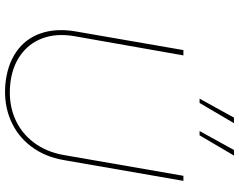

<svg xmlns="http://www.w3.org/2000/svg" viewBox="-113 -827 945 759"><g transform="rotate(90 359.5 -447.5)"><path d="M104 -273 178 -700H199L123 -269Q111 -199 131 -144Q151 -89 199.5 -55Q248 -21 318 -15Q388 -9 446 -33Q504 -57 542.5 -107.5Q581 -158 593 -228L675 -700H695L613 -228Q600 -152 558.5 -97.5Q517 -43 454 -16.5Q391 10 315 4Q238 -3 185.5 -39Q133 -75 112 -135.5Q91 -196 104 -273ZM370 -764 445 -900H467L387 -764ZM498 -764 573 -900H595L515 -764Z"/></g></svg>

Font: Fixel Italic Variable 20240409 Display Thin
Style: Italic
Weight: 100
Italic angle: -10°
Designer: AlfaBravo + MacPaw
Foundry: Kyrylo Tkachov, Marchela Mozhyna, Serhii Makarenko, Maria Weinstein, Zakhar Kryvoshyya
Version: Version 1.211;Glyphs 3.2 (3225)